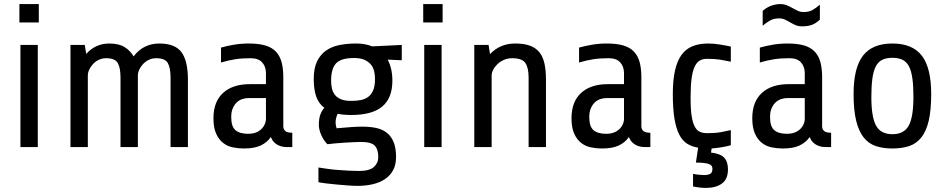

<svg xmlns="http://www.w3.org/2000/svg" viewBox="-20 -720 4644 940"><path d="M75 -610V-700H170V-610ZM80 0V-500H165V0Z M325 0V-500H395L402 -456Q448 -507 515 -507Q562 -507 590 -489.5Q618 -472 634 -444Q682 -507 760 -507Q837 -507 868.5 -464.5Q900 -422 900 -330V0H815V-340Q815 -388 801.5 -411.5Q788 -435 745 -435Q725 -435 708.5 -427Q692 -419 680 -406Q668 -393 661.5 -378.5Q655 -364 655 -350V0H570V-340Q570 -388 556.5 -411.5Q543 -435 500 -435Q480 -435 463.5 -427Q447 -419 435 -406Q423 -393 416.5 -378.5Q410 -364 410 -350V0Z M1381 0Q1374 0 1363.5 -2Q1353 -4 1342 -9Q1331 -14 1321.5 -24Q1312 -34 1306 -49Q1287 -22 1256 -7.5Q1225 7 1174 7Q1147 7 1120 1.5Q1093 -4 1072 -20.5Q1051 -37 1038 -66Q1025 -95 1025 -141Q1025 -222 1072 -265Q1119 -308 1203 -308H1282V-362Q1282 -394 1263.5 -414.5Q1245 -435 1207 -435Q1164 -435 1132 -430Q1100 -425 1062 -414V-487Q1090 -495 1125 -501Q1160 -507 1197 -507Q1246 -507 1278.5 -497.5Q1311 -488 1330.5 -467.5Q1350 -447 1358.5 -416Q1367 -385 1367 -342V-102Q1367 -87 1377 -78.5Q1387 -70 1411 -70V0ZM1194 -65Q1220 -65 1237 -73Q1254 -81 1264 -92.5Q1274 -104 1278 -116Q1282 -128 1282 -135V-240H1198Q1182 -240 1166.5 -235Q1151 -230 1139 -218.5Q1127 -207 1119.5 -189.5Q1112 -172 1112 -147Q1112 -100 1133 -82.5Q1154 -65 1194 -65Z M1901 -325Q1901 -240 1851.5 -198.5Q1802 -157 1699 -157Q1662 -157 1633 -163Q1623 -141 1623 -120Q1623 -107 1628 -92Q1662 -95 1695 -97.5Q1728 -100 1753 -100Q1789 -100 1819.5 -94Q1850 -88 1872 -71.5Q1894 -55 1906.5 -26Q1919 3 1919 49Q1919 87 1904.5 113.5Q1890 140 1864.5 157Q1839 174 1804.5 182Q1770 190 1730 190Q1711 190 1684 188Q1657 186 1629.5 183.5Q1602 181 1577.5 178Q1553 175 1539 172V100Q1558 103 1582.5 106.5Q1607 110 1633.5 112Q1660 114 1687 115.5Q1714 117 1738 117Q1789 117 1810.5 97.5Q1832 78 1832 49Q1832 11 1814.5 -7Q1797 -25 1748 -25Q1734 -25 1712 -24Q1690 -23 1666.5 -21.5Q1643 -20 1620.5 -18Q1598 -16 1583 -14Q1566 -30 1553.5 -57.5Q1541 -85 1541 -108Q1541 -138 1548 -158Q1555 -178 1568 -192Q1539 -214 1527.5 -249Q1516 -284 1516 -333Q1516 -387 1533 -421Q1550 -455 1578.5 -474Q1607 -493 1644.5 -500Q1682 -507 1724 -507Q1768 -507 1802 -493L1947 -500V-425L1878 -428Q1901 -385 1901 -325ZM1816 -333Q1816 -354 1811.5 -372.5Q1807 -391 1795 -405Q1783 -419 1763.5 -427.5Q1744 -436 1714 -436Q1649 -436 1625 -409.5Q1601 -383 1601 -325Q1601 -304 1605.5 -285.5Q1610 -267 1621 -254Q1632 -241 1651 -233.5Q1670 -226 1699 -226Q1724 -226 1745.5 -230Q1767 -234 1782.5 -245.5Q1798 -257 1807 -278Q1816 -299 1816 -333Z M2052 -610V-700H2147V-610ZM2057 0V-500H2142V0Z M2302 0V-500H2372L2379 -455Q2428 -507 2502 -507Q2545 -507 2574 -496.5Q2603 -486 2620.5 -464.5Q2638 -443 2645.5 -409.5Q2653 -376 2653 -330V0H2568V-340Q2568 -387 2552.5 -411Q2537 -435 2487 -435Q2466 -435 2447.5 -427Q2429 -419 2415.5 -406Q2402 -393 2394.5 -378.5Q2387 -364 2387 -350V0Z M3134 0Q3127 0 3116.5 -2Q3106 -4 3095 -9Q3084 -14 3074.5 -24Q3065 -34 3059 -49Q3040 -22 3009 -7.5Q2978 7 2927 7Q2900 7 2873 1.5Q2846 -4 2825 -20.5Q2804 -37 2791 -66Q2778 -95 2778 -141Q2778 -222 2825 -265Q2872 -308 2956 -308H3035V-362Q3035 -394 3016.5 -414.5Q2998 -435 2960 -435Q2917 -435 2885 -430Q2853 -425 2815 -414V-487Q2843 -495 2878 -501Q2913 -507 2950 -507Q2999 -507 3031.5 -497.5Q3064 -488 3083.5 -467.5Q3103 -447 3111.5 -416Q3120 -385 3120 -342V-102Q3120 -87 3130 -78.5Q3140 -70 3164 -70V0ZM2947 -65Q2973 -65 2990 -73Q3007 -81 3017 -92.5Q3027 -104 3031 -116Q3035 -128 3035 -135V-240H2951Q2935 -240 2919.5 -235Q2904 -230 2892 -218.5Q2880 -207 2872.5 -189.5Q2865 -172 2865 -147Q2865 -100 2886 -82.5Q2907 -65 2947 -65Z M3373 131Q3387 134 3401.5 135.5Q3416 137 3427 137Q3447 137 3457.5 131Q3468 125 3468 106Q3468 99 3464.5 93Q3461 87 3452 83.5Q3443 80 3427.5 78Q3412 76 3387 76L3398 3Q3367 -2 3344 -16.5Q3321 -31 3305.5 -61Q3290 -91 3282 -139.5Q3274 -188 3274 -260Q3274 -327 3284.5 -374Q3295 -421 3316 -450.5Q3337 -480 3370 -493.5Q3403 -507 3448 -507Q3473 -507 3504.5 -502Q3536 -497 3558 -492V-418Q3530 -424 3505 -428Q3480 -432 3442 -432Q3420 -432 3405 -423Q3390 -414 3380 -391.5Q3370 -369 3365.5 -332.5Q3361 -296 3361 -240Q3361 -184 3366.5 -150Q3372 -116 3382.5 -98Q3393 -80 3408 -74Q3423 -68 3442 -68Q3483 -68 3509.5 -73Q3536 -78 3558 -83V-9Q3537 -3 3512.5 1Q3488 5 3464 7L3461 27Q3506 32 3525 51.5Q3544 71 3544 109Q3544 157 3514.5 178.5Q3485 200 3436 200Q3418 200 3403.5 198Q3389 196 3373 193Z M4019 0Q4012 0 4001.5 -2Q3991 -4 3980 -9Q3969 -14 3959.5 -24Q3950 -34 3944 -49Q3925 -22 3894 -7.5Q3863 7 3812 7Q3785 7 3758 1.5Q3731 -4 3710 -20.5Q3689 -37 3676 -66Q3663 -95 3663 -141Q3663 -222 3710 -265Q3757 -308 3841 -308H3920V-362Q3920 -394 3901.5 -414.5Q3883 -435 3845 -435Q3802 -435 3770 -430Q3738 -425 3700 -414V-487Q3728 -495 3763 -501Q3798 -507 3835 -507Q3884 -507 3916.5 -497.5Q3949 -488 3968.5 -467.5Q3988 -447 3996.5 -416Q4005 -385 4005 -342V-102Q4005 -87 4015 -78.5Q4025 -70 4049 -70V0ZM3832 -65Q3858 -65 3875 -73Q3892 -81 3902 -92.5Q3912 -104 3916 -116Q3920 -128 3920 -135V-240H3836Q3820 -240 3804.5 -235Q3789 -230 3777 -218.5Q3765 -207 3757.5 -189.5Q3750 -172 3750 -147Q3750 -100 3771 -82.5Q3792 -65 3832 -65ZM3714 -667Q3737 -686 3758.5 -693Q3780 -700 3800 -700Q3818 -700 3832.5 -694Q3847 -688 3860 -680.5Q3873 -673 3886 -667Q3899 -661 3914 -661Q3940 -661 3957 -670.5Q3974 -680 3994 -697V-624Q3974 -605 3954 -598Q3934 -591 3908 -591Q3889 -591 3875 -597Q3861 -603 3848.5 -610.5Q3836 -618 3823 -624Q3810 -630 3794 -630Q3768 -630 3749 -619Q3730 -608 3714 -594Z M4539 -260Q4539 -181 4527 -129.5Q4515 -78 4491 -47.5Q4467 -17 4431.5 -5Q4396 7 4349 7Q4303 7 4267.5 -5Q4232 -17 4208 -47.5Q4184 -78 4171.5 -129.5Q4159 -181 4159 -260Q4159 -388 4205 -447.5Q4251 -507 4349 -507Q4447 -507 4493 -447.5Q4539 -388 4539 -260ZM4452 -245Q4452 -298 4447 -335Q4442 -372 4430.5 -394.5Q4419 -417 4399 -427Q4379 -437 4349 -437Q4319 -437 4299 -427Q4279 -417 4267.5 -394.5Q4256 -372 4251 -335Q4246 -298 4246 -245Q4246 -147 4269 -105Q4292 -63 4349 -63Q4406 -63 4429 -105Q4452 -147 4452 -245Z"/></svg>

Font: Share
Style: Regular
Weight: 400
Designer: Ralph du Carrois
Version: Version 1.001